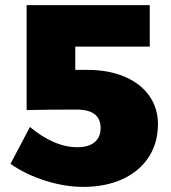

<svg xmlns="http://www.w3.org/2000/svg" viewBox="-20 -721 668 750"><path d="M597 -236Q597 -163 561 -107.5Q525 -52 459 -21.5Q393 9 305 9Q233 9 156 -15.5Q79 -40 21 -81L97 -225Q141 -188 188 -167Q235 -146 282 -146Q326 -146 349.5 -165.5Q373 -185 373 -221Q373 -293 279 -293Q168 -293 84 -291V-701H565V-539H274V-448H321Q404 -448 466.5 -421.5Q529 -395 563 -347Q597 -299 597 -236Z"/></svg>

Font: Gontserrat ExtraBold
Style: Regular
Weight: 800
Designer: Julieta Ulanovsky
Foundry: Julieta Ulanovsky
Version: Version 6.001